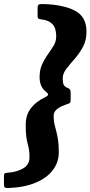

<svg xmlns="http://www.w3.org/2000/svg" viewBox="-115 -800 457 970"><path d="M106 -779.5Q204.5 -776.5 263.2 -746.2Q322 -716 322 -640Q322 -596 303.8 -562.5Q285.5 -529 261.8 -502.2Q238 -475.5 220 -452Q202 -428.5 202 -405Q202 -378.5 208.2 -369.2Q214.5 -360 230.5 -354Q242 -349.5 242 -330.5V-297Q242 -286.5 239.5 -282.2Q237 -278 229 -275.5Q213.5 -270.5 196.5 -263Q179.5 -255.5 167.8 -243.8Q156 -232 156 -214Q156 -190.5 160 -173.2Q164 -156 169 -138Q174 -120 178 -94.5Q182 -69 182 -29Q182 18.5 152.8 58.2Q123.5 98 66.2 122.5Q9 147 -75 150Q-86 150 -90.5 147Q-95 144 -95 131.5V95Q-95 80 -92.2 76.8Q-89.5 73.5 -75.5 72.5Q-33.5 70 0.2 51.8Q34 33.5 34 -5.5Q34 -30 31.2 -45.2Q28.5 -60.5 24.5 -74.5Q20.5 -88.5 17.8 -110Q15 -131.5 15 -169Q15 -220 41.2 -253.5Q67.5 -287 110.5 -307.5Q129 -316.5 128 -322.8Q127 -329 116 -337.5Q85 -362.5 85 -410Q85 -447.5 97.8 -475.2Q110.5 -503 127 -525.8Q143.5 -548.5 156.2 -569.8Q169 -591 169 -616Q169 -657 151 -677Q133 -697 97.5 -701.5Q86 -703 80.5 -705Q75 -707 75 -721V-759.5Q75 -776 83 -778Q91 -780 106 -779.5Z"/></svg>

Font: Besley*
Style: Bold Italic
Weight: 700
Italic angle: -13°
Designer: Owen Earl
Foundry: indestructible type*
Version: Version 2.000; ttfautohint (v1.8.3)